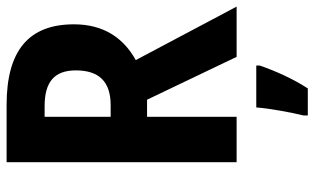

<svg xmlns="http://www.w3.org/2000/svg" viewBox="-210 -544 975 596"><g transform="rotate(-90 278.0 -246.5)"><path d="M250 -714H72V0H213V-278H266L399 0H555L389 -313C459 -352 500 -414 500 -505C500 -645 419 -714 250 -714ZM246 -596C321 -596 357 -566 357 -499C357 -427 322 -391 249 -391H213V-596ZM372 72V61H242C239 102 226 172 217 208V221H301C331 175 355 121 372 72Z"/></g></svg>

Font: Noto Sans Devanagari Condensed
Style: Bold
Weight: 700
Width: 3
Designer: Jelle Bosma - Monotype Design Team
Foundry: Monotype Imaging Inc.
Version: Version 2.004